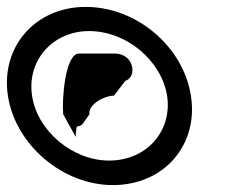

<svg xmlns="http://www.w3.org/2000/svg" viewBox="-55 -732 684 556"><path d="M-32 -454C-10 -312 127 -196 272 -196C420 -196 520 -312 498 -454C476 -597 341 -712 193 -712C48 -712 -54 -597 -32 -454ZM38 -454C22 -556 97 -642 203 -642C312 -642 413 -556 429 -454C444 -353 370 -267 261 -267C155 -267 53 -353 38 -454ZM128 -401 164 -336C165 -332 164 -366 169 -366C176 -366 182 -370 185 -374L204 -401C200 -430 247 -455 275 -455L308 -498C321 -502 331 -516 328 -536C325 -557 308 -576 279 -577H174C133 -577 124 -441 128 -401Z"/></svg>

Font: Ampere
Style: SCRevIta
Weight: 400
Version: Version 1